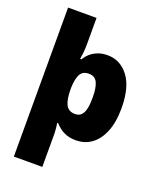

<svg xmlns="http://www.w3.org/2000/svg" viewBox="-177 -865 998 1211"><g transform="rotate(20 321.5 -260.0)"><path d="M600 -278Q600 -184 573.5 -119.5Q547 -55 501.5 -22.5Q456 10 397 10Q363 10 336.5 1Q310 -8 290.5 -22.5Q271 -37 257 -53H250Q252 -43 253.5 -29.5Q255 -16 256 -3Q257 10 257 21V240H66V-760H257V-592Q257 -552 254 -524.5Q251 -497 248 -482H257Q270 -505 290.5 -523Q311 -541 339.5 -552Q368 -563 404 -563Q490 -563 545 -490.5Q600 -418 600 -278ZM406 -280Q406 -345 390 -379Q374 -413 333 -413Q292 -413 275.5 -383Q259 -353 257 -293V-279Q257 -213 274.5 -178.5Q292 -144 336 -144Q362 -144 377.5 -159.5Q393 -175 399.5 -205.5Q406 -236 406 -280Z"/></g></svg>

Font: Noto Sans Khmer Black
Style: Regular
Weight: 900
Version: Version 2.003